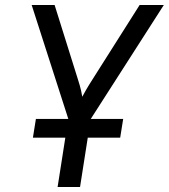

<svg xmlns="http://www.w3.org/2000/svg" viewBox="-20 -750 677 770"><path d="M211 0 242 -198H112L124 -273H254L107 -730H199L293 -430Q301 -405 305 -387.5Q309 -370 310 -362Q314 -370 324 -387.5Q334 -405 350 -430L540 -730H637L344 -273H474L462 -198H332L301 0Z"/></svg>

Font: JetBrains Mono NL
Style: Italic
Weight: 400
Italic angle: -9°
Monospace: yes
Designer: Philipp Nurullin, Konstantin Bulenkov
Foundry: JetBrains
Version: Version 2.305; ttfautohint (v1.8.4.7-5d5b)